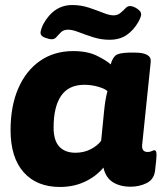

<svg xmlns="http://www.w3.org/2000/svg" viewBox="-20 -734 649 763"><path d="M218 9Q126 9 74 -49.5Q22 -108 22 -217Q22 -312 52.5 -382.5Q83 -453 139 -492Q195 -531 271 -531Q328 -531 366 -512Q404 -493 420 -478Q426 -501 438 -512.5Q450 -524 494 -525H515Q583 -525 579 -488L545 -159Q542 -130 567 -130Q576 -130 583 -133.5Q590 -137 594 -137Q602 -137 602 -118Q602 -110 600.5 -94.5Q599 -79 596 -54Q591 -20 562 -6Q533 8 499 8Q457 8 428.5 -10Q400 -28 391 -68Q362 -33 317.5 -12Q273 9 218 9ZM280 -127Q313 -127 340.5 -141Q368 -155 382 -175L394 -296Q396 -316 399 -334.5Q402 -353 407 -372Q396 -382 369.5 -389.5Q343 -397 315 -397Q253 -397 223 -353.5Q193 -310 193 -227Q193 -176 215.5 -151.5Q238 -127 280 -127ZM186 -578Q175 -578 158 -584.5Q141 -591 141 -604Q141 -609 144.5 -619.5Q148 -630 152 -638Q194 -714 267 -714Q302 -714 333.5 -703.5Q365 -693 390 -683Q415 -673 431 -673Q447 -673 458.5 -682.5Q470 -692 478.5 -701Q487 -710 496 -710Q509 -710 525 -699.5Q541 -689 541 -677Q541 -668 530 -647Q511 -614 483.5 -595Q456 -576 415 -576Q382 -576 350.5 -586Q319 -596 293.5 -606Q268 -616 251 -616Q233 -616 223 -606.5Q213 -597 205 -587.5Q197 -578 186 -578Z"/></svg>

Font: Asap Semi Expanded Semi Expanded ExtraBold
Style: Italic
Weight: 800
Width: 6
Italic angle: -6°
Designer: Pablo Cosgaya
Foundry: Omnibus-Type
Version: Version 3.001; ttfautohint (v1.8.4.7-5d5b)